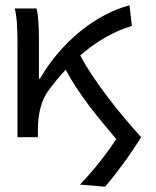

<svg xmlns="http://www.w3.org/2000/svg" viewBox="-20 -518 590 725"><path d="M46 0H123V-25Q123 -118 160 -172Q193 -217 228 -255Q247 -219 271 -183Q295 -147 320.5 -113.5Q346 -80 371.5 -49.5Q397 -19 419 7Q391 50 356 94Q321 138 282 179L377 187Q407 152 443.5 102.5Q480 53 513 0Q483 -33 451 -71Q419 -109 388.5 -149Q358 -189 330.5 -230Q303 -271 283 -309Q332 -351 381 -378.5Q430 -406 478 -420L469 -498Q423 -486 375.5 -461Q328 -436 283.5 -400Q239 -364 200 -318.5Q161 -273 131 -221H127V-373Q127 -405 125 -435.5Q123 -466 118 -486H36Q43 -454 44.5 -418Q46 -382 46 -353Z"/></svg>

Font: Codetta
Style: Regular
Weight: 400
Italic angle: -11°
Designer: Ulrich Proeller
Foundry: PROSA GmbH
Version: Version 2.00;September 29, 2018;FontCreator 11.5.0.2427 64-b